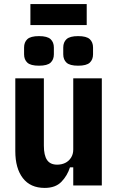

<svg xmlns="http://www.w3.org/2000/svg" viewBox="-20 -909 580 941"><path d="M339 0V-89H323Q310 -48 281 -18Q252 12 199 12Q129 12 92 -36Q55 -84 55 -168V-525H195V-195Q195 -148 210.5 -125Q226 -102 260 -102Q282 -102 299.5 -110.5Q317 -119 328 -136Q339 -153 339 -176V-525H479V0ZM129 -786V-889H405V-786ZM171 -587Q130 -587 114 -602Q98 -617 98 -643V-676Q98 -702 114 -717Q130 -732 171 -732Q212 -732 228 -717Q244 -702 244 -676V-643Q244 -617 228 -602Q212 -587 171 -587ZM363 -587Q322 -587 306 -602Q290 -617 290 -643V-676Q290 -702 306 -717Q322 -732 363 -732Q404 -732 420 -717Q436 -702 436 -676V-643Q436 -617 420 -602Q404 -587 363 -587Z"/></svg>

Font: IBM Plex Sans Condensed
Style: Bold
Weight: 700
Width: 3
Designer: Mike Abbink, Paul van der Laan, Pieter van Rosmalen
Foundry: Bold Monday
Version: Version 3.201